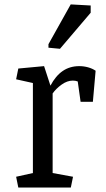

<svg xmlns="http://www.w3.org/2000/svg" viewBox="-20 -835 472 855"><path d="M126.5 -465.3 51.8 -481.9 61.5 -529.8 176.3 -540.5 204.6 -453.6Q228 -497.6 259.5 -519Q291 -540.5 333 -540.5Q353 -540.5 372.3 -535.2Q391.6 -529.8 405.8 -520L393.6 -381.8H338.9L326.2 -472.2Q316.9 -476.1 304.2 -476.1Q279.3 -476.1 254.4 -458.3Q229.5 -440.4 214.4 -418.9V-64.5L305.2 -47.9L295.4 0H61.5L51.8 -47.9L126.5 -64.5ZM195.8 -638.2 294.9 -815.4 383.8 -810.5V-778.3L247.1 -617.7L195.8 -622.6Z"/></svg>

Font: Noticia Text
Style: Regular
Weight: 400
Designer: JM Sole
Foundry: JM Sole
Version: Version 1.003